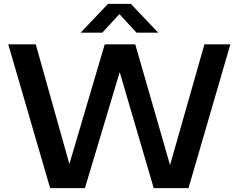

<svg xmlns="http://www.w3.org/2000/svg" viewBox="-20 -968 1228 988"><path d="M238 0 22.5 -740H164L337 -124L519 -740H676L855 -118.5L1032 -740H1165.5L950 0H771L596 -597L417 0ZM395 -800 535.5 -948H653.5L794 -800H682.5L594.5 -895.5L506.5 -800Z"/></svg>

Font: Encode Sans SmExp SmBold
Style: Regular
Weight: 600
Width: 6
Designer: Multiple Designers
Foundry: Impallari Type
Version: Version 3.002; ttfautohint (v1.8.3) -l 8 -r 50 -G 200 -x 14 